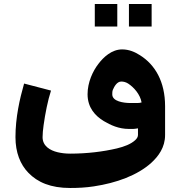

<svg xmlns="http://www.w3.org/2000/svg" viewBox="-20 -704 901 956"><path d="M192 -21C192 -38 194 -58 197 -80C205 -138 218 -204 234 -253L100 -288C78 -211 57 -119 57 -21C57 55 81 115 121 156C167 204 233 232 329 232C369 232 408 230 447 224C560 207 664 169 733 107C769 74 802 30 802 -32V-175C802 -298 752 -382 677 -429C652 -445 623 -458 588 -458C536 -458 495 -419 470 -386C442 -350 416 -294 416 -235C416 -168 454 -127 497 -101C531 -81 571 -62 622 -62H644C651 -62 660 -64 667 -65V-32C667 -23 662 -14 653 -6C631 14 599 26 562 35C494 51 414 61 329 61C305 61 284 58 267 54C229 45 192 23 192 -21ZM685 -194C679 -192 672 -191 663 -191H631C595 -191 539 -199 539 -234C539 -241 539 -250 542 -257C549 -273 562 -298 584 -298C595 -298 607 -295 618 -288C647 -269 678 -234 685 -194ZM564 -572V-684H452V-572ZM735 -572V-684H622V-572Z"/></svg>

Font: Iranian Sans Web
Style: Bold
Weight: 700
Designer: Hooman Mehr, Hadi Navid in Neviseh Pardaz Co. Ltd. (http://nevisa.com)
Foundry: http://font-store.ir
Version: 5.0.2 build 3/9/1393